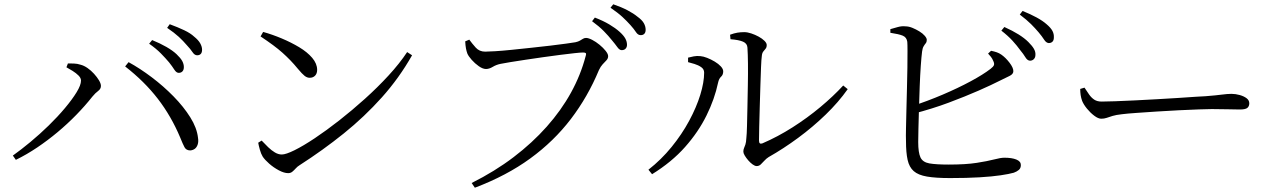

<svg xmlns="http://www.w3.org/2000/svg" viewBox="-20 -832 5960 896"><path d="M814 -492Q803 -492 793.5 -507Q784 -522 769 -541Q753 -560 731 -582.5Q709 -605 676 -628L690 -645Q727 -630 756.5 -613Q786 -596 804 -579Q823 -561 830.5 -547Q838 -533 838 -519Q838 -506 831.5 -499Q825 -492 814 -492ZM40 -106Q78 -133 122 -169.5Q166 -206 207.5 -246.5Q249 -287 283 -327.5Q317 -368 337.5 -401.5Q358 -435 358 -456Q358 -468 346.5 -479.5Q335 -491 319 -501Q303 -511 290 -518L297 -536Q309 -536 325 -535.5Q341 -535 356 -530Q372 -526 388.5 -514.5Q405 -503 419 -487.5Q433 -472 442 -457Q451 -442 451 -431Q451 -417 438 -407.5Q425 -398 411 -381Q377 -338 336 -296Q295 -254 249 -215.5Q203 -177 154 -144Q105 -111 54 -86ZM868 -130Q849 -130 841 -145Q833 -160 821 -190Q779 -290 716.5 -371Q654 -452 564 -522L580 -542Q633 -513 688 -471.5Q743 -430 790 -382Q837 -334 868 -284.5Q899 -235 904 -189Q907 -171 902.5 -157.5Q898 -144 889 -137.5Q880 -131 868 -130ZM900 -574Q888 -574 878.5 -588.5Q869 -603 852 -621Q835 -641 814.5 -660Q794 -679 760 -702L772 -719Q810 -705 839.5 -691Q869 -677 886 -661Q906 -645 914.5 -629.5Q923 -614 923 -600Q923 -587 917 -580.5Q911 -574 900 -574Z M1325 -24Q1306 -24 1281.5 -37Q1257 -50 1236.5 -68Q1216 -86 1206 -101Q1198 -114 1192.5 -134Q1187 -154 1185 -166L1201 -176Q1216 -160 1231.5 -145Q1247 -130 1263 -120.5Q1279 -111 1295 -111Q1314 -111 1354.5 -131Q1395 -151 1449 -187Q1503 -223 1563 -270Q1623 -317 1682.5 -370.5Q1742 -424 1793.5 -480Q1845 -536 1880 -589L1903 -574Q1843 -468 1762 -377.5Q1681 -287 1584 -209Q1487 -131 1378 -61Q1368 -55 1360 -46Q1352 -37 1344 -30.5Q1336 -24 1325 -24ZM1425 -469Q1413 -469 1401.5 -478Q1390 -487 1370 -511Q1352 -533 1334.5 -551Q1317 -569 1298 -586Q1279 -603 1254 -621.5Q1229 -640 1196 -662L1208 -683Q1251 -671 1295 -652.5Q1339 -634 1376.5 -611.5Q1414 -589 1437 -562Q1460 -535 1460 -506Q1460 -489 1450.5 -479Q1441 -469 1425 -469Z M2181 22Q2289 -32 2376.5 -98.5Q2464 -165 2531.5 -241Q2599 -317 2644.5 -399.5Q2690 -482 2713 -570Q2717 -582 2713 -584.5Q2709 -587 2701 -587Q2690 -587 2662 -584Q2634 -581 2595 -576Q2556 -571 2513.5 -565Q2471 -559 2431.5 -553Q2392 -547 2361 -542Q2330 -537 2316 -534Q2296 -530 2279.5 -520Q2263 -510 2248 -510Q2233 -510 2214.5 -523Q2196 -536 2181 -553Q2166 -570 2161 -582Q2157 -593 2154.5 -606Q2152 -619 2151 -639L2170 -647Q2183 -629 2200 -610Q2217 -591 2244 -591Q2258 -591 2291 -593Q2324 -595 2368 -599.5Q2412 -604 2458.5 -609Q2505 -614 2548 -619Q2591 -624 2622.5 -628.5Q2654 -633 2666 -635Q2679 -638 2686.5 -642.5Q2694 -647 2700.5 -651Q2707 -655 2715 -655Q2726 -655 2743.5 -646Q2761 -637 2778 -623Q2795 -609 2806.5 -594.5Q2818 -580 2818 -570Q2818 -559 2810 -550.5Q2802 -542 2792.5 -532Q2783 -522 2775 -505Q2723 -380 2644 -276.5Q2565 -173 2454.5 -92.5Q2344 -12 2196 44ZM2881 -598Q2871 -598 2861 -612Q2851 -626 2835 -645Q2820 -664 2798 -686.5Q2776 -709 2743 -733L2756 -750Q2795 -735 2823.5 -718Q2852 -701 2871 -684Q2890 -667 2898 -652.5Q2906 -638 2906 -623Q2906 -612 2899.5 -605Q2893 -598 2881 -598ZM2970 -668Q2957 -668 2948 -682Q2939 -696 2922 -715Q2905 -734 2884.5 -753Q2864 -772 2829 -796L2842 -812Q2880 -799 2908.5 -784Q2937 -769 2955 -754Q2976 -739 2984.5 -724Q2993 -709 2993 -693Q2993 -681 2987 -674.5Q2981 -668 2970 -668Z M3511 -57Q3503 -57 3492.5 -64.5Q3482 -72 3472 -83.5Q3462 -95 3455.5 -106Q3449 -117 3449 -124Q3449 -134 3452 -140.5Q3455 -147 3458.5 -157.5Q3462 -168 3463 -188Q3465 -205 3466 -243.5Q3467 -282 3468 -332.5Q3469 -383 3470 -436Q3471 -489 3470.5 -535Q3470 -581 3468 -610Q3467 -629 3447.5 -637.5Q3428 -646 3389 -649L3387 -670Q3406 -677 3421 -679.5Q3436 -682 3453 -682Q3468 -682 3486 -676Q3504 -670 3520.5 -661Q3537 -652 3547.5 -641.5Q3558 -631 3558 -622Q3558 -611 3553 -605Q3548 -599 3542 -591.5Q3536 -584 3535 -569Q3533 -556 3531.5 -519Q3530 -482 3528.5 -433Q3527 -384 3525.5 -333Q3524 -282 3523 -240Q3522 -198 3522 -176Q3522 -157 3538 -163Q3610 -194 3679 -238Q3748 -282 3808.5 -332.5Q3869 -383 3915 -433L3936 -416Q3893 -355 3833 -297Q3773 -239 3704.5 -188.5Q3636 -138 3567 -99Q3556 -92 3547 -82Q3538 -72 3530 -64.5Q3522 -57 3511 -57ZM3006 -40Q3066 -87 3114 -146Q3162 -205 3196 -268Q3230 -331 3248 -389.5Q3266 -448 3266 -493Q3266 -509 3252.5 -518.5Q3239 -528 3221 -533.5Q3203 -539 3191 -542V-563Q3202 -566 3217.5 -569Q3233 -572 3249 -570Q3262 -569 3280 -562Q3298 -555 3315.5 -544.5Q3333 -534 3344 -522Q3355 -510 3355 -499Q3355 -483 3345 -474Q3335 -465 3331 -446Q3315 -370 3277 -293Q3239 -216 3177 -146Q3115 -76 3023 -19Z M4785 -549Q4774 -550 4765 -565Q4756 -580 4741 -598Q4726 -619 4705 -642Q4684 -665 4653 -689L4667 -706Q4705 -689 4733 -671.5Q4761 -654 4779 -636Q4797 -618 4805 -604Q4813 -590 4812 -576Q4812 -563 4804 -555.5Q4796 -548 4785 -549ZM4414 -1Q4347 -1 4306 -8Q4265 -15 4244 -33.5Q4223 -52 4215.5 -86Q4208 -120 4208 -172Q4207 -195 4208 -234.5Q4209 -274 4210 -322Q4211 -370 4212.5 -420.5Q4214 -471 4214.5 -516Q4215 -561 4215 -593.5Q4215 -626 4214 -637Q4211 -658 4193 -665.5Q4175 -673 4135 -679V-696Q4152 -701 4170.5 -706Q4189 -711 4206 -709Q4221 -709 4238 -702Q4255 -695 4270.5 -685.5Q4286 -676 4295.5 -665Q4305 -654 4305 -646Q4305 -636 4300 -630Q4295 -624 4290 -615.5Q4285 -607 4283 -591Q4280 -568 4277 -525Q4274 -482 4272 -429.5Q4270 -377 4268.5 -325Q4267 -273 4266 -231.5Q4265 -190 4265 -169Q4265 -120 4275.5 -97.5Q4286 -75 4317 -69.5Q4348 -64 4407 -64Q4487 -64 4538 -72Q4589 -80 4619.5 -88Q4650 -96 4667 -96Q4702 -96 4723 -87.5Q4744 -79 4744 -62Q4744 -47 4734.5 -39Q4725 -31 4711 -26Q4690 -20 4650 -14Q4610 -8 4551 -4.5Q4492 -1 4414 -1ZM4234 -336Q4308 -360 4379.5 -390.5Q4451 -421 4509.5 -452.5Q4568 -484 4603 -511Q4616 -521 4618.5 -528.5Q4621 -536 4615 -548Q4611 -558 4604.5 -566.5Q4598 -575 4591 -582L4605 -595Q4620 -592 4631.5 -588Q4643 -584 4653 -577Q4673 -563 4691 -539.5Q4709 -516 4709 -500Q4709 -486 4691 -477.5Q4673 -469 4645 -455Q4608 -436 4546.5 -409Q4485 -382 4407.5 -353Q4330 -324 4241 -301ZM4874 -631Q4862 -632 4852.5 -647Q4843 -662 4827 -681Q4811 -700 4791.5 -719.5Q4772 -739 4739 -764L4752 -781Q4789 -766 4817.5 -750.5Q4846 -735 4864 -719Q4884 -702 4891.5 -687.5Q4899 -673 4898 -657Q4898 -644 4891.5 -637.5Q4885 -631 4874 -631Z M5119 -278Q5105 -278 5086.5 -292Q5068 -306 5052.5 -325Q5037 -344 5030 -361Q5025 -375 5023 -388.5Q5021 -402 5021 -417L5041 -423Q5052 -406 5062.5 -391Q5073 -376 5086.5 -367Q5100 -358 5121 -358Q5143 -358 5184 -359.5Q5225 -361 5276 -363.5Q5327 -366 5379.5 -369Q5432 -372 5479.5 -375Q5527 -378 5561 -380.5Q5595 -383 5606 -383Q5656 -387 5682 -390.5Q5708 -394 5727 -394Q5746 -394 5765.5 -388.5Q5785 -383 5797.5 -373.5Q5810 -364 5810 -350Q5810 -336 5801 -328.5Q5792 -321 5766 -321Q5740 -321 5710.5 -322Q5681 -323 5635 -323Q5617 -323 5576 -321.5Q5535 -320 5482.5 -317.5Q5430 -315 5378 -311.5Q5326 -308 5282.5 -305Q5239 -302 5216 -299Q5188 -296 5172 -291Q5156 -286 5144.5 -282Q5133 -278 5119 -278Z"/></svg>

Font: Noto Serif SC
Style: Regular
Weight: 400
Designer: Ryoko NISHIZUKA 西塚涼子 (kana & ideographs); Frank Grießhammer (Latin, Greek & Cyrillic); Wenlong ZHANG 张文龙 (bopomofo); San
Foundry: Adobe
Version: Version 2.002-H1;hotconv 1.1.0;makeotfexe 2.6.0